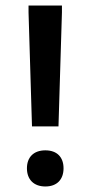

<svg xmlns="http://www.w3.org/2000/svg" viewBox="-20 -670 328 695"><path d="M191.7 -212.5 204.2 -625V-650H83.3V-625L95.8 -212.5ZM144.2 5C186.7 5 210 -20.8 210 -60.8C210 -100.8 186.7 -125.8 144.2 -125.8C101.7 -125.8 77.5 -100.8 77.5 -60.8C77.5 -20.8 101.7 5 144.2 5Z"/></svg>

Font: Familjen Grotesk Medium
Style: Regular
Weight: 500
Designer: Anders Wikstroem, Jonas Baeckman, Matilda Gysing, Kristian Moeller
Foundry: Familjen STHLM AB
Version: Version 2.000